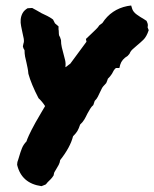

<svg xmlns="http://www.w3.org/2000/svg" viewBox="-20 -630 550 684"><path d="M312.5 -255.9Q305.7 -250 300.8 -241.7Q295.9 -233.4 291 -224.6Q286.1 -213.9 280.3 -204.1Q274.4 -194.3 265.6 -186.5Q260.7 -171.9 255.9 -163.6Q251 -155.3 240.2 -144.5Q230.5 -105.5 194.3 -59.6Q193.4 -50.8 189 -42.5Q184.6 -34.2 179.7 -26.4Q177.7 -23.4 175.8 -20Q173.8 -16.6 172.9 -14.6L170.9 -4.9Q166 2.9 160.2 8.8Q154.3 14.6 149.4 19.5Q147.5 22.5 142.6 27.3L127.9 33.2Q56.6 23.4 41 -43L42 -52.7Q43.9 -57.6 45.4 -63Q46.9 -68.4 48.8 -74.2Q52.7 -87.9 58.1 -101.6Q63.5 -115.2 74.2 -126Q76.2 -132.8 83 -147.9Q89.8 -163.1 106.4 -193.4Q120.1 -216.8 127.9 -230.5Q135.7 -244.1 140.6 -252Q130.9 -267.6 117.2 -280.3Q104.5 -304.7 95.2 -327.1Q85.9 -349.6 81.1 -367.2Q80.1 -379.9 78.1 -388.7Q76.2 -397.5 74.2 -407.2Q71.3 -418 69.3 -428.7Q67.4 -439.5 67.4 -451.2Q62.5 -458 61.5 -464.8L63.5 -474.6Q66.4 -481.4 64.5 -492.7Q62.5 -503.9 59.6 -515.6Q57.6 -525.4 55.2 -537.1Q52.7 -548.8 53.7 -560.5Q54.7 -572.3 60.1 -582.5Q65.4 -592.8 78.1 -600.6L94.7 -601.6Q103.5 -596.7 111.8 -592.3Q120.1 -587.9 127.9 -583Q138.7 -578.1 148.4 -573.2Q158.2 -568.4 168.9 -560.5L175.8 -546.9L188.5 -536.1V-525.4Q189.5 -521.5 189.5 -514.6Q189.5 -502 193.4 -499L197.3 -487.3Q197.3 -473.6 200.2 -461.4Q203.1 -449.2 206.1 -438.5Q209 -427.7 211.9 -416Q214.8 -404.3 212.9 -390.6Q218.8 -393.6 222.7 -397.5Q224.6 -399.4 226.6 -400.4Q228.5 -401.4 230.5 -403.3L288.1 -481.4L286.1 -491.2L306.6 -510.7Q314.5 -518.6 321.8 -525.4Q329.1 -532.2 334 -540L344.7 -547.9Q376 -596.7 433.6 -608.4L447.3 -610.4L451.2 -597.7Q455.1 -586.9 467.3 -578.1Q479.5 -569.3 493.2 -561.5L502 -555.7Q506.8 -545.9 506.8 -541Q506.8 -536.1 505.9 -532.2L509.8 -522.5Q502 -499 490.7 -488.3Q479.5 -477.5 468.8 -468.8Q460 -460.9 452.6 -454.6Q445.3 -448.2 441.4 -438.5L434.6 -430.7Q414.1 -418.9 408.2 -399.4L405.3 -387.7H393.6Q392.6 -387.7 389.2 -384.3Q385.7 -380.9 378.9 -367.2Q372.1 -357.4 369.1 -354.5Q366.2 -351.6 364.3 -349.6Q363.3 -345.7 361.8 -342.3Q360.4 -338.9 358.4 -334Q345.7 -321.3 342.8 -314.9Q339.8 -308.6 335.9 -300.8Q332 -293 328.6 -285.6Q325.2 -278.3 317.4 -270.5Z"/></svg>

Font: Permanent Marker
Style: Regular
Weight: 400
Designer: Font Diner, Inc
Foundry: Font Diner, Inc
Version: Version 1.000